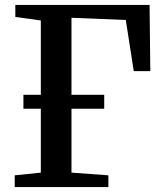

<svg xmlns="http://www.w3.org/2000/svg" viewBox="-20 -763 658 783"><path d="M40 0V-48L146.5 -59V-679.5L42.5 -694V-743H590L593 -473H525.5L493 -681.5L271.5 -690.5V-59L422 -48V0ZM75.5 -319.5V-376.5H405V-319.5Z"/></svg>

Font: Merriweather 36pt SemiBold
Style: Regular
Weight: 600
Version: Version 2.100